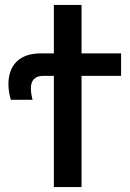

<svg xmlns="http://www.w3.org/2000/svg" viewBox="-20 -757 525 777"><path d="M198 0H310V-450H470V-541H310V-737H198V-541H145C57 -541 14 -492 14 -415C14 -392 20 -365 24 -353H112C109 -363 105 -381 105 -400C105 -430 120 -450 154 -450H198Z"/></svg>

Font: Noto Sans UI SemiCondensed Medium
Style: Regular
Weight: 500
Width: 4
Designer: Monotype Design Team
Foundry: Monotype Imaging Inc.
Version: Version 1.901